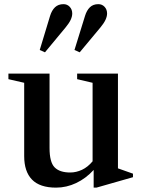

<svg xmlns="http://www.w3.org/2000/svg" viewBox="-20 -870 661 901"><path d="M243 10.5Q167 10.5 130.2 -27.2Q93.5 -65 93.5 -137.5V-481.5L19.5 -498.5V-524.5H212.5V-175.5Q212.5 -109 236.2 -84.8Q260 -60.5 309.5 -60.5Q337.5 -60.5 364.8 -73.2Q392 -86 414.5 -113V-481.5L342 -498.5V-524.5H533.5V-80L604 -55V-38.5L432.5 10.5H419.5V-72.5Q383.5 -33 337.8 -11.2Q292 10.5 243 10.5ZM354 -624.5 329.5 -635.5 379 -795.5Q387 -821.5 402 -836Q417 -850.5 441.5 -850.5Q459 -850.5 470.8 -838Q482.5 -825.5 482.5 -806.5Q482.5 -793 475.2 -777.2Q468 -761.5 451.5 -741.5ZM191 -624.5 166.5 -635.5 215 -795.5Q223 -821.5 238.2 -836Q253.5 -850.5 278 -850.5Q295.5 -850.5 307.2 -838Q319 -825.5 319 -806.5Q319 -793 311.8 -777.2Q304.5 -761.5 288 -741.5Z"/></svg>

Font: Libre Caslon Text Medium
Style: Regular
Weight: 500
Designer: Pablo Impallari, Rodrigo Fuenzalida, Katja Schimmel
Foundry: Pablo Impallari, Rodrigo Fuenzalida
Version: Version 2.000